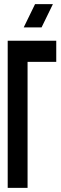

<svg xmlns="http://www.w3.org/2000/svg" viewBox="-20 -907 293 925"><path d="M17.1 -2V-710.9H251V-608.9H112.8V-2ZM94.2 -774.9 148.9 -887.2H234.9L180.2 -774.9Z"/></svg>

Font: Fundamental  Brigade Condensed
Style: Regular
Weight: 400
Width: 3
Designer: Peter Wiegel, original typeface by Carl Albert Fahrenwaldt 1901
Foundry: Peter Wiegel
Version: Version 0.000 2012 initial release